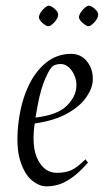

<svg xmlns="http://www.w3.org/2000/svg" viewBox="-20 -651 369 681"><path d="M145 10Q119 10 93 -11.5Q67 -33 52 -80Q37 -127 44 -203Q52 -281 77.5 -338.5Q103 -396 142.5 -428Q182 -460 232 -460Q268 -460 289.5 -432Q311 -404 309 -366Q308 -338 286 -306Q264 -274 218.5 -248.5Q173 -223 103 -213Q91 -128 115 -83Q139 -38 181 -38Q211 -38 232 -47Q253 -56 283 -86L292 -74Q259 -37 232.5 -19Q206 -1 185 4.5Q164 10 145 10ZM106 -234Q184 -243 217 -276Q250 -309 251 -346Q252 -363 245 -381Q238 -399 225 -411.5Q212 -424 194 -424Q187 -424 178 -421.5Q169 -419 162 -411Q150 -397 134.5 -357Q119 -317 106 -234ZM293 -558Q289 -558 281 -563.5Q273 -569 266.5 -576.5Q260 -584 260 -591Q261 -599 267 -608Q273 -617 281.5 -624Q290 -631 295 -631Q301 -631 309 -625.5Q317 -620 323 -612.5Q329 -605 328 -597Q328 -590 321.5 -580.5Q315 -571 307 -564.5Q299 -558 293 -558ZM151 -558Q146 -558 138 -563.5Q130 -569 124 -576.5Q118 -584 118 -591Q119 -599 125 -608Q131 -617 139.5 -624Q148 -631 153 -631Q158 -631 166.5 -625.5Q175 -620 181 -612.5Q187 -605 186 -597Q186 -590 179.5 -580.5Q173 -571 165 -564.5Q157 -558 151 -558Z"/></svg>

Font: Ancizar Serif Light
Style: Italic
Weight: 300
Italic angle: -4°
Designer: Cesar Puertas, Viviana Monsalve, Julian Moncada, Julian Prieto, Jose Castro, Felipe Aragon, Mariel Hernandez, Sara Alarc
Version: Version 8.100